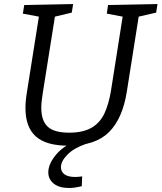

<svg xmlns="http://www.w3.org/2000/svg" viewBox="-20 -718 806 958"><path d="M519 -693 766 -698 759 -655 672 -635 613 -262Q592 -127 524 -59Q456 9 321 9Q210 9 158.5 -37.5Q107 -84 107 -179Q107 -214 114 -256L174 -635L94 -650L101 -693L345 -698L338 -655L254 -635L193 -251Q190 -231 188 -213.5Q186 -196 186 -180Q186 -116 218 -86Q250 -56 325 -56Q394 -56 436.5 -80.5Q479 -105 501 -152Q523 -199 534 -267L592 -635L513 -650ZM325 220Q275 220 248 198Q221 176 221 142Q221 99 262 51Q303 3 385 -25L409 0Q348 21 316 54Q284 87 284 116Q284 139 302 152Q320 165 355 165Q372 165 390 162L388 211Q352 220 325 220Z"/></svg>

Font: Bitter
Style: Italic
Weight: 400
Italic angle: -9°
Designer: Sol Matas, and Bitter project Authors
Foundry: Sol Matas
Version: Version 2.001